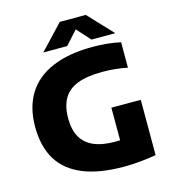

<svg xmlns="http://www.w3.org/2000/svg" viewBox="-135 -1059 1048 1177"><g transform="rotate(-15 388.5 -470.0)"><path d="M506.5 9.5Q350 9.5 246.8 -32.8Q143.5 -75 92.8 -158.5Q42 -242 42 -367.5Q42 -489.5 94.5 -575Q147 -660.5 251.2 -705.2Q355.5 -750 510.5 -750Q554 -750 598.8 -745.8Q643.5 -741.5 685.5 -732V-570.5Q647.5 -578.5 607.8 -582.5Q568 -586.5 527.5 -586.5Q429.5 -586.5 368.8 -563Q308 -539.5 279.5 -490.2Q251 -441 251 -364Q251 -294 277 -247Q303 -200 356.5 -176.2Q410 -152.5 492.5 -152.5Q525 -152.5 559.2 -155Q593.5 -157.5 621.5 -161.5L524 -77.5V-360H710.5V-9Q659.5 -0.5 608.5 4.5Q557.5 9.5 506.5 9.5ZM208.5 -795 354.5 -950H519.5L665.5 -795H514L421.5 -897.5H452.5L360 -795Z"/></g></svg>

Font: Encode Sans SC SemiExpanded ExtraBold
Style: Regular
Weight: 800
Width: 6
Designer: Multiple Designers
Foundry: Impallari Type
Version: Version 3.002